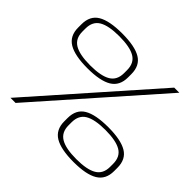

<svg xmlns="http://www.w3.org/2000/svg" viewBox="-166 -865 1052 1052"><g transform="rotate(45 360.5 -338.5)"><path d="M35.5 0H75L670 -674H630.5ZM219 -412.5Q317.5 -412.5 364.8 -441.2Q412 -470 412 -534.5V-560Q412 -626 364.8 -654.2Q317.5 -682.5 219 -682.5Q120.5 -682.5 73 -654.2Q25.5 -626 25.5 -560V-534.5Q25.5 -470 73 -441.2Q120.5 -412.5 219 -412.5ZM218.5 -434.5Q136.5 -434.5 97 -458Q57.5 -481.5 57.5 -535.5V-559Q57.5 -614 97 -637.2Q136.5 -660.5 218.5 -660.5Q301 -660.5 340.5 -637.2Q380 -614 380 -559V-535.5Q380 -481.5 340.5 -458Q301 -434.5 218.5 -434.5ZM528.5 4.5Q626 4.5 673.5 -24.2Q721 -53 721 -117.5V-143Q721 -209 673.5 -237.2Q626 -265.5 528.5 -265.5Q430 -265.5 382.5 -237.2Q335 -209 335 -143V-117.5Q335 -53 382.5 -24.2Q430 4.5 528.5 4.5ZM528 -17.5Q446 -17.5 406.5 -41Q367 -64.5 367 -118.5V-142Q367 -197 406.5 -220.2Q446 -243.5 528 -243.5Q610 -243.5 649.5 -220.2Q689 -197 689 -142V-118.5Q689 -64.5 649.5 -41Q610 -17.5 528 -17.5Z"/></g></svg>

Font: Anybody Expanded ExtraLight
Style: Regular
Weight: 250
Width: 7
Version: Version 1.113;gftools[0.9.25]